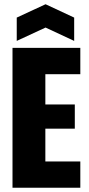

<svg xmlns="http://www.w3.org/2000/svg" viewBox="-20 -886 420 906"><path d="M39 0V-660H194V0ZM147 0V-124H359V0ZM147 -279V-393H333V-279ZM147 -536V-660H359V-536ZM59 -693V-803L195 -866L330 -803V-693L195 -756Z"/></svg>

Font: Bricolage Grotesque 48pt Condensed ExtraBold
Style: Regular
Weight: 800
Width: 3
Designer: Mathieu Triay
Foundry: Atelier Triay
Version: Version 1.001;gftools[0.9.33.dev8+g029e19f]